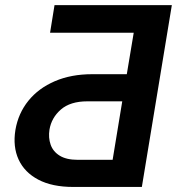

<svg xmlns="http://www.w3.org/2000/svg" viewBox="-20 -740 700 760"><path d="M541.5 0H270Q186.5 0 131.8 -28.8Q77.1 -57.6 53.7 -108.4Q30.3 -159.2 41 -225.6Q52.2 -291.5 92.5 -341.3Q132.8 -391.1 197.3 -418.7Q261.7 -446.3 344.7 -446.3H481.9L509.3 -610.4H178.2L195.8 -719.7H660.2ZM425.8 -107.4 463.9 -338.9H325.7Q258.3 -338.9 220.9 -306.4Q183.6 -273.9 175.8 -226.6Q170.9 -194.8 180.4 -167.5Q189.9 -140.1 216.3 -123.8Q242.7 -107.4 287.6 -107.4Z"/></svg>

Font: Inter 28pt SemiBold
Style: Italic
Weight: 600
Italic angle: -9.3988°
Designer: Rasmus Andersson
Foundry: rsms
Version: Version 4.001;git-66647c0bb